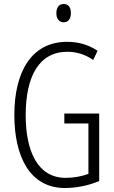

<svg xmlns="http://www.w3.org/2000/svg" viewBox="-20 -934 573 964"><path d="M300 -914C275 -914 263 -895 263 -868C263 -841 276 -822 300 -822C323 -822 336 -840 336 -868C336 -895 325 -914 300 -914ZM303 -364V-314H424V-61C392 -49 351 -41 310 -41C169 -41 109 -175 109 -356C109 -552 177 -674 318 -674C361 -674 404 -663 448 -633L470 -679C422 -711 371 -724 317 -724C138 -724 52 -573 52 -357C52 -146 131 10 306 10C362 10 424 -2 478 -25V-364Z"/></svg>

Font: Noto Sans Georgian ExtraCondensed Light
Style: Regular
Weight: 300
Width: 2
Designer: Monotype Design Team, Akaki Razmadze
Foundry: Google LLC
Version: Version 2.005